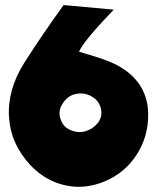

<svg xmlns="http://www.w3.org/2000/svg" viewBox="-20 -756 620 758"><path d="M379 -325Q372 -359 340.5 -376Q309 -393 275 -384Q247 -377 227.5 -347.5Q208 -318 219 -286Q229 -255 258 -242.5Q287 -230 314 -237Q343 -244 364 -268Q385 -292 379 -325ZM231 -736 429 -718Q310 -594 292 -552Q297 -550 326.5 -541.5Q356 -533 386 -522.5Q416 -512 438 -501Q564 -435 565 -305Q566 -217 519 -144.5Q472 -72 391 -39Q290 2 192 -39Q141 -61 101 -103Q22 -187 15.5 -295Q9 -403 77 -510Q150 -624 231 -736Z"/></svg>

Font: LONDON PRESLEY
Style: Regular
Weight: 400
Version: Version 001.000